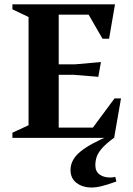

<svg xmlns="http://www.w3.org/2000/svg" viewBox="-20 -632 611 880"><path d="M36.9 0V-23.7L110.9 -58V-554L36.9 -589.3V-612H507.1L479.9 -454.4H449.9L386.1 -564.9H249.1V-337.1H323L442.7 -347.6L430.6 -279.9L318.1 -289.1H249.1V-47.1H405.7L505 -181H534.6L503.1 0ZM401.6 227.5Q358.6 227.5 330.9 206.5Q303.2 185.5 303.2 146.9Q303.2 99.5 349.3 62.2Q395.4 25 488.1 -13.1L501.9 0Q464.5 27.6 446.3 49Q428.1 70.4 422.6 88.4Q417 106.4 417 124.8Q417 153.6 436.1 167.6Q455.1 181.6 485.2 181.6Q490.5 181.6 496.4 180.9Q502.4 180.1 508.4 178.6L513.4 199.9Q465.9 217 441.6 222.3Q417.4 227.5 401.6 227.5Z"/></svg>

Font: Ancizar Serif Light
Style: Regular
Weight: 300
Designer: Cesar Puertas, Viviana Monsalve, Julian Moncada, Julian Prieto, Jose Castro, Felipe Aragon, Mariel Hernandez, Sara Alarc
Version: Version 8.100